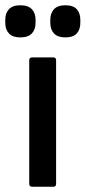

<svg xmlns="http://www.w3.org/2000/svg" viewBox="-48 -709 325 729"><path d="M74 0Q63 0 63 -11V-480Q63 -491 74 -491H155Q165 -491 165 -480V-11Q165 0 155 0ZM29 -567Q0 -567 -14 -582Q-28 -597 -28 -622V-634Q-28 -659 -14 -674Q0 -689 29 -689Q59 -689 73 -674Q87 -659 87 -634V-622Q87 -597 73 -582Q59 -567 29 -567ZM200 -567Q171 -567 157 -582Q143 -597 143 -622V-634Q143 -659 157 -674Q171 -689 200 -689Q230 -689 243.5 -674Q257 -659 257 -634V-622Q257 -597 243.5 -582Q230 -567 200 -567Z"/></svg>

Font: Sofia Sans Extra Cond
Style: Bold
Weight: 700
Width: 1
Designer: Botio Nikoltchev, Ani Petrova
Foundry: lettersoup
Version: Version 4.100; ttfautohint (v1.8.3)